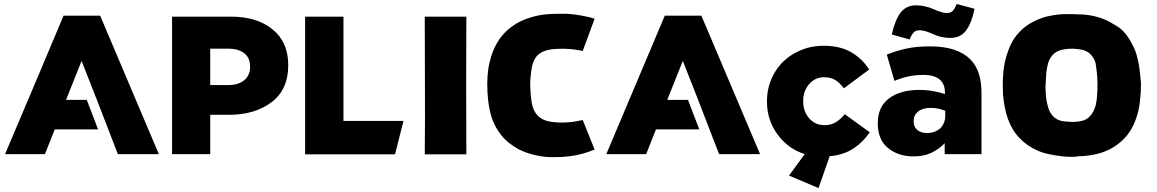

<svg xmlns="http://www.w3.org/2000/svg" viewBox="-20 -785 5896 978"><path d="M421.9 -276.4Q386.7 -276.4 316.4 -276.4Q342.8 -342.8 395.5 -474.6Q421.9 -409.2 473.6 -276.4Q473.6 -276.4 473.6 -276.4Q508.8 -185.5 579.1 -2.9Q579.1 -2 581.1 0Q650.4 0 789.1 0Q689.5 -234.4 490.2 -705.1Q428.7 -705.1 303.7 -705.1Q205.1 -469.7 5.9 0Q74.2 0 209 0Q225.6 -42 258.8 -126Q333 -126 479.5 -126Q460.9 -175.8 421.9 -276.4Z M856.4 0Q905.3 0 1050.8 0Q1050.8 -49.8 1050.8 -200.2Q1075.2 -200.2 1146.5 -200.2Q1277.3 -200.2 1362.3 -263.7Q1448.2 -328.1 1448.2 -452.1Q1448.2 -453.1 1448.2 -454.1Q1448.2 -570.3 1369.1 -634.8Q1290 -700.2 1157.2 -700.2Q1056.6 -700.2 856.4 -700.2Q856.4 -656.2 856.4 -525.4Q856.4 -393.6 856.4 0ZM1050.8 -351.6Q1050.8 -398.4 1050.8 -537.1Q1073.2 -537.1 1141.6 -537.1Q1194.3 -537.1 1224.6 -513.7Q1253.9 -490.2 1253.9 -445.3Q1253.9 -444.3 1253.9 -443.4Q1253.9 -401.4 1224.6 -377Q1194.3 -351.6 1142.6 -351.6Q1112.3 -351.6 1050.8 -351.6Z M1534.2 -700.2Q1599.6 -700.2 1729.5 -700.2Q1729.5 -522.5 1729.5 -168.9Q1831.1 -168.9 2035.2 -168.9Q2021.5 -112.3 1992.2 1Q1839.8 1 1534.2 1Q1534.2 -116.2 1534.2 -349.6Q1534.2 -466.8 1534.2 -700.2Z M2355.5 -700.2Q2354.5 -525.4 2354.5 -349.6Q2355.5 -173.8 2355.5 1Q2302.7 1 2250 1Q2197.3 1 2143.6 1Q2145.5 -174.8 2144.5 -349.6Q2143.6 -525.4 2143.6 -700.2Q2196.3 -700.2 2249 -700.2Q2301.8 -700.2 2355.5 -700.2Z M2868.2 -714.8Q2903.3 -712.9 2939.5 -706.1Q2976.6 -700.2 3008.8 -689.5Q2988.3 -634.8 2948.2 -525.4Q2908.2 -534.2 2867.2 -536.1Q2826.2 -538.1 2785.2 -533.2Q2744.1 -527.3 2719.7 -504.9Q2695.3 -481.4 2688.5 -438.5Q2680.7 -393.6 2680.7 -349.6Q2681.6 -304.7 2688.5 -261.7Q2695.3 -220.7 2718.8 -196.3Q2741.2 -172.9 2779.3 -166Q2818.4 -159.2 2856.4 -161.1Q2895.5 -162.1 2933.6 -170.9Q2937.5 -171.9 2941.4 -171.9Q2944.3 -172.9 2948.2 -173.8Q2968.8 -124 3008.8 -23.4Q2978.5 -10.7 2947.3 -2Q2915 6.8 2882.8 10.7Q2868.2 12.7 2840.8 14.6Q2812.5 15.6 2792 15.6Q2762.7 15.6 2733.4 10.7Q2704.1 5.9 2675.8 -2.9Q2646.5 -11.7 2620.1 -25.4Q2594.7 -40 2569.3 -59.6Q2539.1 -85 2517.6 -118.2Q2496.1 -150.4 2483.4 -189.5Q2471.7 -229.5 2466.8 -271.5Q2461.9 -313.5 2461.9 -356.4Q2461.9 -397.5 2467.8 -437.5Q2474.6 -477.5 2488.3 -516.6Q2505.9 -563.5 2535.2 -600.6Q2564.5 -636.7 2605.5 -662.1Q2644.5 -685.5 2686.5 -697.3Q2728.5 -710 2772.5 -712.9Q2801.8 -714.8 2834 -714.8Q2866.2 -714.8 2868.2 -714.8Z M3484.4 -276.4Q3449.2 -276.4 3378.9 -276.4Q3405.3 -342.8 3458 -474.6Q3484.4 -409.2 3536.1 -276.4Q3536.1 -276.4 3536.1 -276.4Q3571.3 -185.5 3641.6 -2.9Q3641.6 -2 3643.6 0Q3712.9 0 3851.6 0Q3752 -234.4 3552.7 -705.1Q3491.2 -705.1 3366.2 -705.1Q3267.6 -469.7 3068.4 0Q3136.7 0 3271.5 0Q3288.1 -42 3321.3 -126Q3395.5 -126 3542 -126Q3523.4 -175.8 3484.4 -276.4Z M4149.4 172.9Q4164.1 132.8 4206.1 10.7Q4279.3 3.9 4328.1 -29.3Q4377 -61.5 4410.2 -111.3Q4368.2 -141.6 4283.2 -203.1Q4260.7 -176.8 4237.3 -162.1Q4212.9 -147.5 4179.7 -147.5Q4131.8 -147.5 4101.6 -182.6Q4071.3 -217.8 4071.3 -269.5Q4071.3 -270.5 4071.3 -272.5Q4071.3 -321.3 4101.6 -356.4Q4131.8 -391.6 4177.7 -391.6Q4211.9 -391.6 4235.4 -377Q4258.8 -362.3 4278.3 -335Q4321.3 -367.2 4407.2 -430.7Q4373 -485.4 4316.4 -518.6Q4259.8 -551.8 4176.8 -551.8Q4131.8 -551.8 4091.8 -541Q4052.7 -529.3 4018.6 -508.8Q3957 -471.7 3921.9 -408.2Q3886.7 -344.7 3886.7 -269.5Q3886.7 -269.5 3886.7 -267.6Q3886.7 -174.8 3939.5 -101.6Q3993.2 -27.3 4079.1 0Q4052.7 36.1 3999 109.4Q4037.1 125 4149.4 172.9Z M4632.8 11.7Q4685.5 11.7 4724.6 -6.8Q4763.7 -25.4 4792 -55.7Q4792 -37.1 4792 0Q4838.9 0 4979.5 0Q4979.5 -78.1 4979.5 -310.5Q4979.5 -368.2 4965.8 -410.2Q4952.1 -453.1 4921.9 -483.4Q4889.6 -515.6 4838.9 -532.2Q4788.1 -548.8 4715.8 -548.8Q4646.5 -548.8 4594.7 -537.1Q4543 -525.4 4497.1 -506.8Q4509.8 -461.9 4536.1 -373Q4571.3 -387.7 4606.4 -395.5Q4641.6 -403.3 4684.6 -403.3Q4739.3 -403.3 4766.6 -379.9Q4793 -357.4 4793 -315.4Q4793 -311.5 4793 -305.7Q4769.5 -314.5 4735.4 -320.3Q4700.2 -327.1 4663.1 -327.1Q4567.4 -327.1 4508.8 -284.2Q4451.2 -241.2 4451.2 -157.2Q4451.2 -156.2 4451.2 -155.3Q4451.2 -74.2 4502.9 -31.2Q4555.7 11.7 4632.8 11.7ZM4701.2 -107.4Q4671.9 -107.4 4652.3 -123Q4633.8 -138.7 4633.8 -166Q4633.8 -167 4633.8 -168Q4633.8 -198.2 4656.2 -216.8Q4679.7 -235.4 4720.7 -235.4Q4742.2 -235.4 4760.7 -231.4Q4780.3 -226.6 4794.9 -220.7Q4794.9 -212.9 4794.9 -196.3Q4794.9 -155.3 4768.6 -130.9Q4742.2 -107.4 4701.2 -107.4ZM4613.3 -584Q4623 -608.4 4633.8 -619.1Q4643.6 -630.9 4665 -630.9Q4689.5 -630.9 4732.4 -611.3Q4775.4 -591.8 4820.3 -591.8Q4872.1 -591.8 4900.4 -628.9Q4928.7 -666 4944.3 -740.2Q4914.1 -748 4853.5 -764.6Q4843.8 -742.2 4834 -730.5Q4824.2 -718.8 4802.7 -718.8Q4778.3 -718.8 4735.4 -738.3Q4691.4 -757.8 4646.5 -757.8Q4595.7 -757.8 4567.4 -720.7Q4539.1 -683.6 4522.5 -609.4Q4552.7 -600.6 4613.3 -584Z M5792 -360.4Q5792 -312.5 5786.1 -265.6Q5781.2 -219.7 5764.6 -174.8Q5749 -131.8 5722.7 -97.7Q5696.3 -64.5 5659.2 -40Q5623 -16.6 5583 -4.9Q5542 6.8 5500 9.8Q5488.3 9.8 5476.6 10.7Q5464.8 11.7 5454.1 13.7Q5446.3 13.7 5440.4 13.7Q5434.6 13.7 5426.8 13.7Q5415 13.7 5404.3 12.7Q5392.6 11.7 5380.9 9.8Q5351.6 6.8 5322.3 0Q5293 -5.9 5265.6 -17.6Q5211.9 -41 5173.8 -81.1Q5134.8 -121.1 5114.3 -178.7Q5103.5 -209 5097.7 -240.2Q5091.8 -271.5 5088.9 -304.7Q5087.9 -328.1 5087.9 -351.6Q5087.9 -384.8 5090.8 -418Q5095.7 -474.6 5116.2 -528.3Q5131.8 -573.2 5159.2 -606.4Q5186.5 -640.6 5224.6 -664.1Q5263.7 -687.5 5305.7 -699.2Q5348.6 -710 5392.6 -712.9Q5408.2 -712.9 5423.8 -712.9Q5434.6 -712.9 5445.3 -712.9Q5471.7 -711.9 5499 -710.9Q5528.3 -709 5556.6 -702.1Q5585.9 -695.3 5614.3 -682.6Q5631.8 -674.8 5672.9 -649.4Q5713.9 -624 5746.1 -561.5Q5754.9 -545.9 5761.7 -529.3Q5768.6 -511.7 5772.5 -494.1Q5781.2 -461.9 5785.2 -427.7Q5789.1 -394.5 5792 -360.4ZM5562.5 -451.2Q5561.5 -460.9 5558.6 -470.7Q5554.7 -480.5 5549.8 -488.3Q5538.1 -508.8 5521.5 -519.5Q5504.9 -529.3 5489.3 -532.2Q5465.8 -536.1 5443.4 -537.1Q5442.4 -537.1 5441.4 -537.1Q5419.9 -537.1 5397.5 -533.2Q5362.3 -527.3 5342.8 -505.9Q5322.3 -484.4 5315.4 -449.2Q5311.5 -431.6 5309.6 -414.1Q5308.6 -396.5 5307.6 -377.9Q5305.7 -358.4 5305.7 -339.8Q5305.7 -327.1 5306.6 -314.5Q5307.6 -283.2 5315.4 -252Q5322.3 -216.8 5342.8 -194.3Q5362.3 -171.9 5397.5 -167Q5416 -165 5434.6 -164.1Q5439.5 -164.1 5444.3 -164.1Q5458 -164.1 5472.7 -166Q5508.8 -168.9 5530.3 -191.4Q5551.8 -212.9 5561.5 -250Q5567.4 -275.4 5568.4 -301.8Q5570.3 -327.1 5570.3 -352.5Q5570.3 -352.5 5570.3 -356.4Q5570.3 -364.3 5569.3 -389.6Q5566.4 -426.8 5562.5 -451.2Z"/></svg>

Font: Big-Shock
Style: Black
Weight: 400